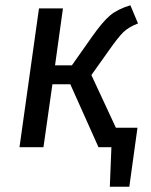

<svg xmlns="http://www.w3.org/2000/svg" viewBox="-20 -559 574 729"><path d="M420 -74H502L471 150H397L403 0H354L247 -239H179L145 0H54L128 -527H219L189 -311H253L329 -419Q370 -477 398 -500.5Q426 -524 475 -539L504 -470Q468 -456 448 -436.5Q428 -417 391 -364L327 -274Z"/></svg>

Font: FiraGO
Style: Italic
Weight: 400
Italic angle: -8°
Designer: bBox Type GmbH
Foundry: bBox Type GmbH
Version: Version 1.001